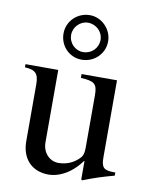

<svg xmlns="http://www.w3.org/2000/svg" viewBox="-82 -772 664 843"><g transform="rotate(10 250.0 -350.5)"><path d="M480 -50H474C428 -50 417 -61 417 -107V-450H259V-433C319 -429 333 -421 333 -368V-137C333 -102 326 -93 310 -79C285 -57 255 -48 226 -48C187 -48 155 -81 155 -127V-450H9V-436C57 -433 71 -419 71 -369V-118C71 -41 116 10 193 10C230 10 287 -9 336 -76H338V6L343 9C393 -11 429 -22 480 -36ZM315 -612C315 -575 286 -546 248 -546C213 -546 184 -575 184 -612C184 -647 214 -677 248 -677C285 -677 315 -648 315 -612ZM349 -611C349 -665 304 -711 251 -711C195 -711 150 -667 150 -612C150 -556 193 -512 248 -512C304 -512 349 -556 349 -611Z"/></g></svg>

Font: XITS
Style: Regular
Weight: 400
Designer: MicroPress Inc., with final additions and corrections provided by Coen Hoffman, Elsevier (retired)
Version: Version 1.302